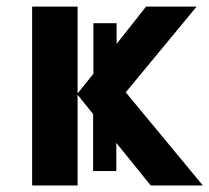

<svg xmlns="http://www.w3.org/2000/svg" viewBox="-20 -566 639 586"><path d="M78.1 0H216.8V-276.9L264.2 -217.8V-43.9H335V-129.9L439.9 0H599.1L363.8 -284.2L580.1 -545.9H425.8L335.9 -432.1V-495.1H265.1V-340.8L216.8 -280.8V-545.9H78.1Z"/></svg>

Font: Noto Reveo Sans
Style: Bold
Weight: 700
Designer: Monotype Design team
Foundry: Monotype Imaging Inc.
Version: Version 1.04